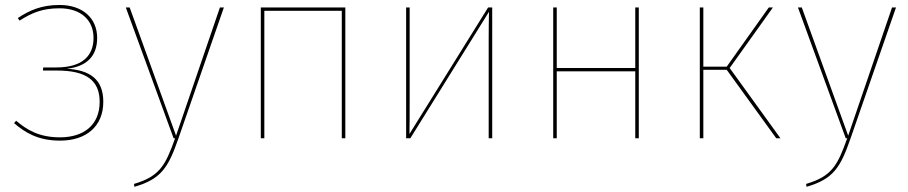

<svg xmlns="http://www.w3.org/2000/svg" viewBox="-20 -548 3597 761"><path d="M215.9 -528.3C147 -528.3 98.9 -508.7 50.6 -476.4L57.6 -466.3C105.9 -496.9 147.4 -515.1 215.9 -515.1C302.3 -515.1 350.7 -466.9 350.7 -397.7C350.7 -329.6 309.7 -280.7 203.1 -280.7H151.4L150.1 -268.4H206.1C321 -268.4 375 -229.9 375 -144.6C375 -52.7 312.6 -3.7 217.6 -3.7C133.4 -3.7 85.4 -34.4 44 -69.4L35.7 -60.1C77.6 -23.9 129.4 9.4 218 9.4C322.1 9.4 389.4 -47.4 389.4 -144.6C389.4 -233.9 336 -270.4 245.1 -275.4C324.6 -284.6 365.1 -326.1 365.1 -397.7C365.1 -476.1 307.4 -528.3 215.9 -528.3Z M867.3 -518.3H851.6L677.8 -10.3L494 -518.3H478.7L668.1 0H674C635.8 106.9 613.8 150.6 511 181L512.7 192.4C620.1 161.6 647.7 114.1 687.1 0.9Z M1334.7 0H1348.7V-518.3H1013.7V0H1027.7V-505.1H1334.7Z M1930.9 -518.3H1914.6L1602.9 -17C1603.7 -60.9 1603.7 -97.3 1603.7 -136V-518.3H1589.7V0H1606.4L1918.1 -501.3C1917.3 -465.1 1916.9 -431.4 1916.9 -394V0H1930.9Z M2497.9 0H2511.9V-518.3H2497.9V-278.6H2186.7V-518.3H2172.7V0H2186.7V-265.4H2497.9Z M3043.4 -518.3H3027.1L2860.3 -283.7H2767.7V-518.3H2753.7V0H2767.7V-271.4H2860.3L3056.7 0H3073.4L2872.1 -278.4Z M3531.3 -518.3H3515.6L3341.8 -10.3L3158 -518.3H3142.7L3332.1 0H3338C3299.8 106.9 3277.8 150.6 3175 181L3176.7 192.4C3284.1 161.6 3311.7 114.1 3351.1 0.9Z"/></svg>

Font: Fira Sans Hair
Style: Regular
Weight: 100
Designer: bBox Type GmbH & Carrois Corporate GbR & Edenspiekermann AG
Foundry: bBox Type GmbH & Carrois Corporate GbR & Edenspiekermann AG
Version: Version 4.300;PS 004.300;hotconv 1.0.88;makeotf.lib2.5.64775